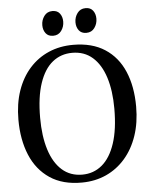

<svg xmlns="http://www.w3.org/2000/svg" viewBox="-62 -999 838 1061"><g transform="rotate(-5 357.0 -468.5)"><path d="M350.5 11Q243.5 12 172 -36Q100.5 -84 65 -169.2Q29.5 -254.5 29.5 -365.5Q29.5 -454.5 54.2 -526Q79 -597.5 124.2 -648Q169.5 -698.5 231 -725Q292.5 -751.5 366 -751.5Q471.5 -751.5 542.2 -705.5Q613 -659.5 648.5 -576.2Q684 -493 684 -381Q684 -292 659.5 -220Q635 -148 590.2 -96.5Q545.5 -45 484.5 -17.2Q423.5 10.5 350.5 11ZM355 -32.5Q418 -32.5 464.8 -71.5Q511.5 -110.5 537.2 -188Q563 -265.5 563 -380.5Q563 -480.5 539.5 -554Q516 -627.5 470.2 -667.8Q424.5 -708 357.5 -708Q294.5 -708 248 -670.5Q201.5 -633 175.8 -556.8Q150 -480.5 150 -365.5Q150 -263.5 173.5 -188.8Q197 -114 242.8 -73.2Q288.5 -32.5 355 -32.5ZM261 -811Q234.5 -811 220.5 -829.2Q206.5 -847.5 206.5 -874Q206.5 -902.5 223 -925Q239.5 -947.5 268.5 -947.5H269.5Q296 -947.5 309.8 -929.2Q323.5 -911 323.5 -884.5Q323.5 -856 307.2 -833.5Q291 -811 262 -811ZM445 -811Q418.5 -811 404.5 -829.2Q390.5 -847.5 390.5 -874Q390.5 -902.5 407 -925Q423.5 -947.5 452.5 -947.5H453.5Q480 -947.5 493.8 -929.2Q507.5 -911 507.5 -884.5Q507.5 -856 491.2 -833.5Q475 -811 446 -811Z"/></g></svg>

Font: Merriweather 60pt
Style: Regular
Weight: 400
Version: Version 2.100